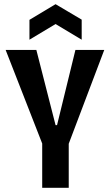

<svg xmlns="http://www.w3.org/2000/svg" viewBox="-20 -899 526 919"><path d="M182 0V-212L7 -660H154L246 -300H253L341 -660H479L309 -211V0ZM121 -709V-804L246 -879L371 -805V-709L246 -784Z"/></svg>

Font: Bricolage Grotesque 24pt Condensed SemiBold
Style: Regular
Weight: 600
Width: 3
Designer: Mathieu Triay
Foundry: Atelier Triay
Version: Version 1.001;gftools[0.9.33.dev8+g029e19f]